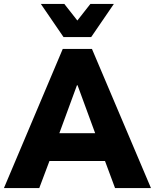

<svg xmlns="http://www.w3.org/2000/svg" viewBox="-33 -953 785 973"><path d="M-13 0 285 -705H433L732 0H550L478 -194L544 -137H172L239 -194L166 0ZM357 -521 252 -235 230 -278H486L465 -235L360 -521ZM289 -765 174 -933H293L359 -849L425 -933H544L429 -765Z"/></svg>

Font: Nunito Sans 10pt SemiCondensed Black
Style: Regular
Weight: 900
Width: 4
Designer: Vernon Adams
Foundry: Vernon Adams
Version: Version 3.101;gftools[0.9.27]